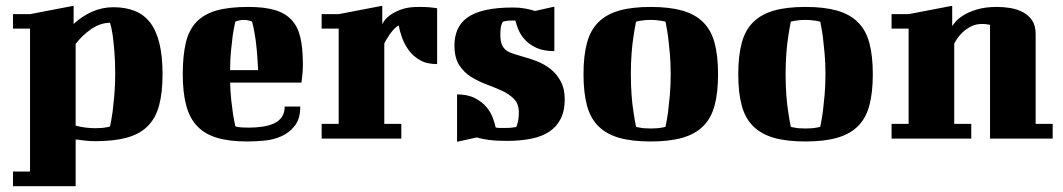

<svg xmlns="http://www.w3.org/2000/svg" viewBox="-20 -480 3681 665"><path d="M25 -431H84L235 -460V-397Q264 -424 299 -439.5Q334 -455 373 -455Q414 -455 446 -442.5Q478 -430 499.5 -402.5Q521 -375 532 -330.5Q543 -286 543 -223Q543 -159 531 -114.5Q519 -70 491 -42.5Q463 -15 418.5 -3Q374 9 310 9Q292 9 275 7Q258 5 242 3V165H25V114H84V-381H25ZM361 -401Q328 -401 297 -380Q266 -359 242 -328V-45Q259 -40 277 -38Q295 -36 310 -36Q334 -36 348 -39Q356 -40 361 -42Q366 -65 370 -93Q373 -117 376 -150.5Q379 -184 379 -223Q379 -271 376 -304.5Q373 -338 370 -360Q366 -386 361 -401Z M840 -456Q895 -456 931 -445.5Q967 -435 989 -412Q1011 -389 1020 -351.5Q1029 -314 1029 -259Q1029 -242 1028 -229.5Q1027 -217 1026 -209Q1025 -199 1024 -194H777Q778 -160 781 -132.5Q784 -105 787 -85Q791 -61 795 -43Q798 -41 804 -40Q809 -39 818.5 -38.5Q828 -38 843 -38Q868 -38 890.5 -41.5Q913 -45 930 -53Q947 -61 956.5 -75.5Q966 -90 966 -111H1020Q1020 -69 1001.5 -45Q983 -21 955.5 -8.5Q928 4 896 7Q864 10 836 10Q775 10 732.5 -2.5Q690 -15 663.5 -42.5Q637 -70 625 -114.5Q613 -159 613 -223Q613 -287 623.5 -331.5Q634 -376 660 -403.5Q686 -431 729.5 -443.5Q773 -456 840 -456ZM795 -405Q790 -383 786 -357Q783 -334 780 -303.5Q777 -273 777 -237H874Q872 -279 869 -310.5Q866 -342 862 -363Q858 -388 853 -405Q850 -406 846 -408Q842 -409 836.5 -410Q831 -411 824 -411Q817 -411 812 -410Q807 -409 803 -408Q799 -406 795 -405Z M1094 -431H1153L1304 -460V-396Q1305 -399 1311.5 -408.5Q1318 -418 1332.5 -428.5Q1347 -439 1370.5 -447.5Q1394 -456 1430 -456Q1452 -456 1464.5 -455Q1477 -454 1484 -453Q1492 -452 1494 -451V-258Q1458 -258 1434 -272Q1410 -286 1395 -307Q1380 -328 1372 -351Q1364 -374 1361 -392Q1352 -387 1344 -378.5Q1336 -370 1329.5 -360.5Q1323 -351 1318 -342.5Q1313 -334 1311 -329V-51H1370V0H1094V-51H1153V-381H1094Z M1757 -454Q1780 -454 1799 -450.5Q1818 -447 1833 -442L1900 -457V-303Q1862 -303 1837.5 -314.5Q1813 -326 1798 -342.5Q1783 -359 1775.5 -377.5Q1768 -396 1765 -409H1757Q1748 -409 1741.5 -408.5Q1735 -408 1730 -407Q1725 -406 1722 -405Q1719 -401 1717 -395Q1715 -390 1714 -381Q1713 -372 1713 -360Q1713 -341 1717 -329Q1721 -317 1729.5 -309Q1738 -301 1752 -296Q1766 -291 1787 -285Q1814 -278 1840.5 -267.5Q1867 -257 1888 -240Q1909 -223 1922.5 -197.5Q1936 -172 1936 -136Q1936 -96 1922 -68.5Q1908 -41 1882.5 -24Q1857 -7 1819.5 0.5Q1782 8 1736 8Q1698 8 1672.5 4.5Q1647 1 1632 -4L1563 11V-153Q1600 -153 1625 -140Q1650 -127 1665 -109Q1680 -91 1687 -71.5Q1694 -52 1697 -38Q1703 -37 1708 -37H1737Q1746 -37 1753 -38Q1761 -39 1768 -40Q1770 -44 1772 -51Q1774 -57 1775.5 -67Q1777 -77 1777 -91Q1777 -120 1760.5 -137Q1744 -154 1719 -165.5Q1694 -177 1665.5 -187.5Q1637 -198 1612 -213.5Q1587 -229 1570.5 -254.5Q1554 -280 1554 -323Q1554 -353 1564.5 -377.5Q1575 -402 1598.5 -419Q1622 -436 1661 -445Q1700 -454 1757 -454Z M2165 -223Q2165 -184 2167.5 -150.5Q2170 -117 2174 -93Q2178 -64 2183 -41Q2188 -39 2196 -38Q2209 -35 2234 -35Q2258 -35 2272 -38Q2280 -39 2285 -41Q2290 -64 2294 -93Q2297 -117 2300 -150.5Q2303 -184 2303 -223Q2303 -262 2300 -295Q2297 -328 2294 -353Q2290 -381 2285 -405Q2279 -406 2271 -408Q2264 -409 2254.5 -410Q2245 -411 2234 -411Q2221 -411 2212 -410Q2203 -409 2196 -408Q2188 -406 2183 -405Q2178 -381 2174 -353Q2170 -328 2167.5 -295Q2165 -262 2165 -223ZM2001 -223Q2001 -287 2013 -331.5Q2025 -376 2053 -403.5Q2081 -431 2125 -443.5Q2169 -456 2234 -456Q2298 -456 2342.5 -443.5Q2387 -431 2415 -403.5Q2443 -376 2455 -331.5Q2467 -287 2467 -223Q2467 -159 2455 -114.5Q2443 -70 2415 -42.5Q2387 -15 2342.5 -2.5Q2298 10 2234 10Q2169 10 2125 -2.5Q2081 -15 2053 -42.5Q2025 -70 2013 -114.5Q2001 -159 2001 -223Z M2701 -223Q2701 -184 2703.5 -150.5Q2706 -117 2710 -93Q2714 -64 2719 -41Q2724 -39 2732 -38Q2745 -35 2770 -35Q2794 -35 2808 -38Q2816 -39 2821 -41Q2826 -64 2830 -93Q2833 -117 2836 -150.5Q2839 -184 2839 -223Q2839 -262 2836 -295Q2833 -328 2830 -353Q2826 -381 2821 -405Q2815 -406 2807 -408Q2800 -409 2790.5 -410Q2781 -411 2770 -411Q2757 -411 2748 -410Q2739 -409 2732 -408Q2724 -406 2719 -405Q2714 -381 2710 -353Q2706 -328 2703.5 -295Q2701 -262 2701 -223ZM2537 -223Q2537 -287 2549 -331.5Q2561 -376 2589 -403.5Q2617 -431 2661 -443.5Q2705 -456 2770 -456Q2834 -456 2878.5 -443.5Q2923 -431 2951 -403.5Q2979 -376 2991 -331.5Q3003 -287 3003 -223Q3003 -159 2991 -114.5Q2979 -70 2951 -42.5Q2923 -15 2878.5 -2.5Q2834 10 2770 10Q2705 10 2661 -2.5Q2617 -15 2589 -42.5Q2561 -70 2549 -114.5Q2537 -159 2537 -223Z M3068 -431H3127L3278 -460V-390Q3280 -393 3289 -404Q3298 -415 3316 -426.5Q3334 -438 3363 -447Q3392 -456 3434 -456Q3457 -456 3480.5 -452Q3504 -448 3523.5 -437.5Q3543 -427 3555 -409Q3567 -391 3567 -362V-51H3626V0H3409V-394Q3407 -394 3403 -395Q3395 -397 3381 -397Q3360 -397 3343.5 -388.5Q3327 -380 3315 -369Q3303 -358 3295.5 -346.5Q3288 -335 3285 -329V-51H3344V0H3068V-51H3127V-381H3068Z"/></svg>

Font: Bigshot One
Style: Regular
Weight: 400
Designer: Gesine Todt
Foundry: Gesine Todt
Version: Version 1.000